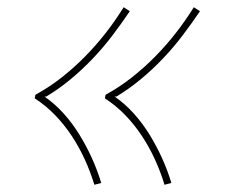

<svg xmlns="http://www.w3.org/2000/svg" viewBox="-20 -607 640 531"><path d="M435 -96Q424 -132 408.5 -166Q393 -200 372.5 -231Q352 -262 326.5 -288.5Q301 -315 270 -335L272 -345Q309 -365 343.5 -392Q378 -419 409 -450.5Q440 -482 466.5 -516Q493 -550 516 -587L533 -576Q510 -542 485 -509Q460 -476 431 -445.5Q402 -415 369.5 -388Q337 -361 302 -340H297Q327 -319 351 -292Q375 -265 394 -234Q413 -203 428 -170Q443 -137 454 -101ZM241 -96Q230 -132 214.5 -166Q199 -200 178.5 -231Q158 -262 132.5 -288.5Q107 -315 76 -335L78 -345Q115 -365 149.5 -392Q184 -419 215 -450.5Q246 -482 272.5 -516Q299 -550 322 -587L339 -576Q316 -542 291 -509Q266 -476 237 -445.5Q208 -415 175.5 -388Q143 -361 108 -340H103Q133 -319 157 -292Q181 -265 200 -234Q219 -203 234 -170Q249 -137 260 -101Z"/></svg>

Font: Iosevka HT Thin Extended
Style: Italic
Weight: 100
Width: 7
Italic angle: -9°
Monospace: yes
Designer: Belleve Invis
Foundry: Belleve Invis
Version: Version 32.3.0; ttfautohint (v1.8.4)